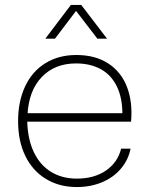

<svg xmlns="http://www.w3.org/2000/svg" viewBox="-20 -747 605 775"><path d="M53 -258Q53 -337 81 -397.5Q109 -458 162.5 -491.5Q216 -525 288 -525Q365 -525 417.5 -490.5Q470 -456 493 -395Q516 -334 509 -256H90Q92 -184 117 -132Q142 -80 186.5 -53Q231 -26 290 -26Q360 -26 407.5 -58.5Q455 -91 469 -147H507Q498 -101 467.5 -65.5Q437 -30 391 -11Q345 8 290 8Q219 8 165 -25Q111 -58 82 -118Q53 -178 53 -258ZM86 -290H479L474 -281Q475 -350 452 -397.5Q429 -445 386.5 -468Q344 -491 287 -491Q201 -491 148.5 -436Q96 -381 91 -284ZM266 -727H308L412 -591H373L287 -703L202 -591H163Z"/></svg>

Font: Mona Sans VF XLt
Style: Regular
Weight: 200
Designer: Deni Anggara
Foundry: GitHub
Version: Version 2.000;Glyphs 3.2.3 (3260)